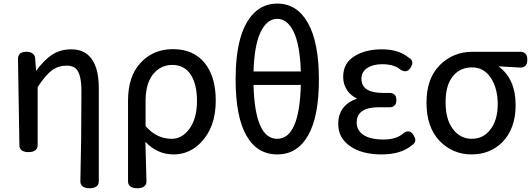

<svg xmlns="http://www.w3.org/2000/svg" viewBox="-20 -804 2934 1058"><path d="M432.6 220.7Q422.9 210.9 422.9 195.3Q428.7 -37.1 428.7 -302.7Q428.7 -394.5 399.4 -424.8Q380.9 -442.4 348.6 -442.4Q301.8 -442.4 266.6 -417Q232.4 -391.6 187.5 -324.2V-3.9Q187.5 11.7 177.7 21.5Q165 34.2 136.7 34.2Q108.4 34.2 96.7 21.5Q86.9 12.7 86.9 -3.9L79.1 -480.5Q79.1 -497.1 89.8 -507.8Q100.6 -518.6 126 -518.6Q151.4 -518.6 163.1 -505.9Q172.9 -497.1 173.8 -480.5L178.7 -413.1Q221.7 -471.7 264.6 -501Q311.5 -532.2 373 -532.2Q434.6 -532.2 471.7 -495.1Q524.4 -442.4 524.4 -317.4Q524.4 -315.4 524.4 -314.5V195.3Q524.4 210.9 514.6 220.7Q502 233.4 473.6 233.4Q445.3 233.4 432.6 220.7Z M936.5 46.9Q846.7 46.9 781.2 -22.5Q786.1 128.9 787.1 195.3Q787.1 210.9 777.3 220.7Q764.6 233.4 736.3 233.4Q708 233.4 695.3 220.7Q685.5 210.9 685.5 195.3V-249Q685.5 -384.8 754.9 -458Q824.2 -533.2 933.6 -533.2Q1044.9 -533.2 1106.9 -458Q1168.9 -382.8 1168.9 -249Q1168.9 -100.6 1084 -15.6Q1021.5 46.9 936.5 46.9ZM782.2 -109.4Q842.8 -39.1 925.8 -39.1Q984.4 -39.1 1024.9 -95.7Q1065.4 -152.3 1065.4 -247.1Q1065.4 -341.8 1030.3 -393.6Q996.1 -445.3 930.7 -446.3Q864.3 -446.3 823.2 -394.5Q782.2 -342.8 782.2 -247.1Z M1507.8 46.9Q1396.5 46.9 1337.4 -57.6Q1278.3 -162.1 1278.3 -366.2Q1278.3 -630.9 1378.9 -731.4Q1431.6 -784.2 1507.8 -784.2Q1617.2 -784.2 1677.2 -676.8Q1737.3 -569.3 1737.3 -365.7Q1737.3 -162.1 1677.7 -57.6Q1618.2 46.9 1507.8 46.9ZM1637.7 -410.2Q1632.8 -557.6 1598.1 -628.9Q1563.5 -700.2 1507.8 -700.2Q1452.1 -700.2 1417 -629.4Q1381.8 -558.6 1377 -410.2ZM1377 -335.9Q1384.8 -39.1 1507.3 -39.1Q1629.9 -39.1 1637.7 -335.9Z M1843.8 -121.1Q1843.8 -223.6 1947.3 -260.7Q1914.1 -276.4 1893.6 -305.7Q1871.1 -338.9 1871.1 -378.9Q1871.1 -379.9 1871.1 -381.8Q1871.1 -455.1 1932.1 -493.7Q1993.2 -532.2 2085 -532.2Q2176.8 -532.2 2232.4 -486.3Q2252 -476.6 2252 -458Q2252 -447.3 2244.1 -433.6Q2231.4 -411.1 2211.9 -411.1Q2202.1 -411.1 2190.4 -418Q2189.5 -418 2189.5 -418Q2154.3 -450.2 2085.9 -450.2Q2035.2 -450.2 2002.9 -428.7Q1971.7 -407.2 1971.7 -370.1Q1971.7 -338.9 1990.2 -320.3Q2018.6 -292 2091.8 -292H2126Q2144.5 -292 2154.3 -282.2Q2164.1 -272.5 2164.1 -252.4Q2164.1 -232.4 2154.3 -222.7Q2144.5 -212.9 2126 -212.9H2075.2Q2071.3 -212.9 2067.4 -212.9Q1995.1 -212.9 1965.8 -183.6Q1945.3 -163.1 1945.3 -128.9Q1945.3 -85.9 1982.9 -60.5Q2020.5 -35.2 2093.8 -35.2Q2167 -35.2 2206.1 -72.3Q2217.8 -80.1 2229.5 -80.1Q2247.1 -80.1 2259.8 -57.6Q2268.6 -43 2268.6 -32.2Q2268.6 -15.6 2251 -4.9Q2191.4 46.9 2083 46.9Q1974.6 46.9 1910.2 2Q1843.8 -43 1843.8 -121.1Z M2726.6 -438.5Q2821.3 -370.1 2821.3 -224.6Q2821.3 -94.7 2747.1 -19.5Q2679.7 46.9 2578.1 46.9Q2474.6 46.9 2401.4 -28.3Q2330.1 -104.5 2330.1 -237.8Q2330.1 -371.1 2401.4 -442.4Q2402.3 -443.4 2403.3 -445.3Q2477.5 -518.6 2583 -518.6H2847.7Q2865.2 -518.6 2875.5 -508.3Q2885.7 -498 2885.7 -475.6Q2885.7 -452.1 2875.5 -441.9Q2865.2 -431.6 2849.6 -431.6Q2847.7 -431.6 2726.6 -438.5ZM2435.5 -238.3Q2435.5 -145.5 2476.1 -92.3Q2516.6 -39.1 2580.1 -39.1Q2643.6 -39.1 2683.1 -91.3Q2722.7 -143.6 2722.7 -230Q2722.7 -316.4 2684.6 -375Q2646.5 -432.6 2581.1 -432.6Q2514.6 -432.6 2475.1 -383.3Q2435.5 -334 2435.5 -243.2Q2435.5 -240.2 2435.5 -238.3Z"/></svg>

Font: TaiwanPearl
Style: Regular
Weight: 400
Version: Version 2.102